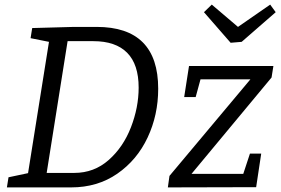

<svg xmlns="http://www.w3.org/2000/svg" viewBox="-20 -815 1220 835"><path d="M400 -698Q668 -698 668 -429Q668 -315 622 -217Q576 -119 490 -59.5Q404 0 289 0H10L17 -44L102 -62L193 -633L113 -649L120 -693L302 -698ZM303 -63Q389 -63 452.5 -119Q516 -175 549.5 -261.5Q583 -348 583 -434Q583 -535 533 -585.5Q483 -636 386 -636H274L183 -63ZM1169 -528 1161 -478 813 -59H1038L1067 -147H1116L1094 -1L710 0L717 -50L1069 -470H852L831 -393H781L802 -528ZM1015 -698 1155 -795 1179 -762 1031 -633 983 -629 867 -762 901 -795Z"/></svg>

Font: Bitter Pro
Style: Italic
Weight: 400
Italic angle: -9°
Designer: Sol Matas, and Bitter project Authors
Foundry: Sol Matas
Version: Version 1.010